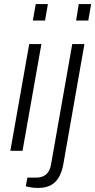

<svg xmlns="http://www.w3.org/2000/svg" viewBox="-20 -743 469 946"><path d="M142 -642 156 -723H216L202 -642ZM31 0 124 -526H184L91 0ZM355 -642 368 -723H429L415 -642ZM167 183Q156 183 145 182Q134 181 124.5 179Q115 177 107 175L115 132H159Q189 132 207 116.5Q225 101 231 70L336 -526H396L292 66Q287 96 274 123Q261 150 235.5 166.5Q210 183 167 183Z"/></svg>

Font: Archivo SemiExpanded ExtraLight
Style: Italic
Weight: 250
Width: 6
Italic angle: -10°
Designer: Hector Gatti
Foundry: Omnibus-Type
Version: Version 2.001